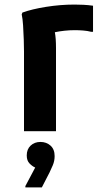

<svg xmlns="http://www.w3.org/2000/svg" viewBox="-20 -574 448 840"><path d="M85 0V-349Q85 -369 84 -400.5Q83 -432 81 -462.5Q79 -493 75 -511L78 -519Q119 -534 181.5 -544Q244 -554 306 -554Q325 -554 345.5 -553Q366 -552 387 -549V-435H378Q363 -439 344 -440.5Q325 -442 307 -442Q284 -442 261.5 -439.5Q239 -437 220 -433Q225 -407 225 -364V0ZM134 159Q122 154 109.5 141.5Q97 129 97 106Q97 79 114 63Q131 47 157 47Q183 47 201 63Q219 79 219 109Q219 130 211 149Q203 168 197 180L163 246H91V240Z"/></svg>

Font: Kufam SemiBold
Style: Regular
Weight: 600
Designer: Wael Morcos, Artur Schmal
Foundry: Original Type
Version: Version 1.300; ttfautohint (v1.8.3)